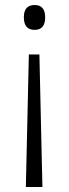

<svg xmlns="http://www.w3.org/2000/svg" viewBox="-20 -558 274 765"><path d="M160 -489Q160 -439 118 -439Q75 -439 75 -489Q75 -538 118 -538Q160 -538 160 -489ZM95 -341H137L149 187H83Z"/></svg>

Font: Noto Sans Sinhala UI SemiCondensed Light
Style: Regular
Weight: 300
Width: 4
Designer: Jelle Bosma - Monotype Design Team
Foundry: Monotype Imaging Inc.
Version: Version 2.006; ttfautohint (v1.8.4.7-5d5b)